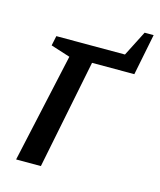

<svg xmlns="http://www.w3.org/2000/svg" viewBox="-93 -651 600 719"><g transform="rotate(15 207.0 -291.5)"><path d="M37 0 130 -423 55 -447 63 -485H329L379 -583H414L382 -423H218L133 0Z"/></g></svg>

Font: Piazzolla Medium
Style: Italic
Weight: 500
Italic angle: -11.3°
Designer: Juan Pablo del Peral
Foundry: Huerta Tipografica
Version: Version 1.330